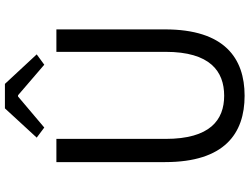

<svg xmlns="http://www.w3.org/2000/svg" viewBox="-134 -842 990 761"><g transform="rotate(-90 360.5 -462.0)"><path d="M361 13C510 13 624 -67 624 -302V-733H535V-300C535 -124 458 -68 361 -68C265 -68 190 -124 190 -300V-733H98V-302C98 -67 211 13 361 13ZM235 -781 358 -885H363L484 -781L525 -811L408 -937H311L195 -811Z"/></g></svg>

Font: Source Han Sans KR
Style: Regular
Weight: 400
Designer: Ryoko NISHIZUKA 西塚涼子 (kana, bopomofo & ideographs); Paul D. Hunt (Latin, Greek & Cyrillic); Sandoll Communications 산돌커뮤니
Foundry: Adobe
Version: Version 2.004;hotconv 1.0.118;makeotfexe 2.5.65603